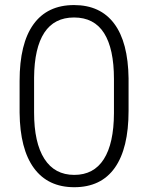

<svg xmlns="http://www.w3.org/2000/svg" viewBox="-20 -741 594 770"><path d="M495.6 -296.4Q495.6 -146 440.4 -68.1Q385.3 9.8 277.8 9.8Q172.4 9.8 116.2 -66.7Q60.1 -143.1 58.6 -289.1V-416.5Q58.6 -566.4 114.3 -643.6Q169.9 -720.7 276.9 -720.7Q382.3 -720.7 438 -646.2Q493.7 -571.8 495.6 -426.8ZM437 -423.8Q437 -545.9 397.2 -608.4Q357.4 -670.9 276.9 -670.9Q197.8 -670.9 157.7 -609.9Q117.7 -548.8 116.7 -429.7V-290Q116.7 -168.5 158 -104Q199.2 -39.6 277.8 -39.6Q356 -39.6 396.2 -102.5Q436.5 -165.5 437 -287.1Z"/></svg>

Font: RobotoInd Light
Style: Regular
Weight: 300
Designer: Google
Version: Version 2.001151; 2014